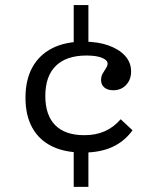

<svg xmlns="http://www.w3.org/2000/svg" viewBox="-20 -591 600 758"><path d="M271 146.8V-24.2H329V146.8ZM271 -406.5V-571H329V-406.5ZM308.1 11.3Q235.5 11.3 184.7 -13.7Q133.9 -38.7 107.3 -87.1Q80.6 -135.5 80.6 -204.8Q80.6 -275.8 107.7 -325Q134.7 -374.2 185.9 -400.4Q237.1 -426.6 309.7 -426.6Q366.1 -426.6 408.1 -411.7Q450 -396.8 473.8 -370.6Q497.6 -344.4 497.6 -308.9Q497.6 -276.6 477.8 -255.6Q458.1 -234.7 427.4 -234.7Q404.8 -234.7 391.9 -245.6Q379 -256.5 379 -275Q379 -289.5 385.5 -300.8Q391.9 -312.1 398.4 -321.8Q404.8 -331.5 404.8 -339.5Q404.8 -354 382.3 -362.9Q359.7 -371.8 321.8 -371.8Q241.9 -371.8 200.4 -331Q158.9 -290.3 158.9 -212.1Q158.9 -136.3 198 -96.8Q237.1 -57.3 312.9 -57.3Q358.1 -57.3 393.1 -72.6Q428.2 -87.9 456.5 -120.2L503.2 -76.6Q471 -32.3 423 -10.5Q375 11.3 308.1 11.3Z"/></svg>

Font: Playfair 5pt SemiExpanded Light
Style: Regular
Weight: 300
Width: 6
Designer: Claus Eggers Sørensen
Foundry: Claus Eggers Sørensen
Version: Version 2.203